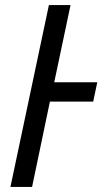

<svg xmlns="http://www.w3.org/2000/svg" viewBox="-20 -734 411 754"><path d="M21 0 172 -714H257L193 -411H362L346 -335H176L106 0Z"/></svg>

Font: Noto Sans UI SemiCondensed
Style: Italic
Weight: 400
Width: 4
Italic angle: -12°
Designer: Monotype Design Team
Foundry: Monotype Imaging Inc.
Version: Version 1.901